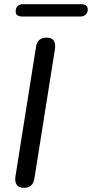

<svg xmlns="http://www.w3.org/2000/svg" viewBox="-20 -892 440 919"><path d="M94 7Q70 7 60 -7.5Q50 -22 54 -48L152 -665Q155 -689 168 -700.5Q181 -712 204 -712Q227 -712 237 -698Q247 -684 243 -657L145 -40Q142 -17 129.5 -5Q117 7 94 7ZM87 -813Q55 -813 55 -837Q55 -854 64.5 -863Q74 -872 90 -872H368Q400 -872 400 -847Q400 -832 390.5 -822.5Q381 -813 364 -813Z"/></svg>

Font: Nunito ExtraLight Medium
Style: Italic
Weight: 500
Italic angle: -9°
Version: Version 3.602